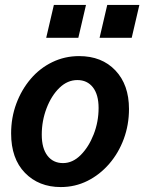

<svg xmlns="http://www.w3.org/2000/svg" viewBox="-20 -747 584 777"><path d="M226 10Q137 10 81 -47.5Q25 -105 25 -207Q25 -271 46 -327.5Q67 -384 104 -427.5Q141 -471 191.5 -495.5Q242 -520 300 -520Q392 -520 447 -462Q502 -404 502 -306Q502 -242 481 -185Q460 -128 422 -84Q384 -40 334 -15Q284 10 226 10ZM235 -87Q274 -87 306.5 -119.5Q339 -152 359 -203Q379 -254 379 -310Q379 -364 356 -393.5Q333 -423 293 -423Q253 -423 220.5 -391.5Q188 -360 168.5 -309Q149 -258 149 -202Q149 -147 172 -117Q195 -87 235 -87ZM383 -594 414 -727H544L513 -594ZM167 -594 198 -727H328L297 -594Z"/></svg>

Font: Instrument Sans SemiCondensed SemiBold Italic
Style: Regular
Weight: 600
Width: 4
Italic angle: -13°
Designer: Rodrigo Fuenzalida
Foundry: fragTYPE
Version: Version 1.000; ttfautohint (v1.8.4.7-5d5b);gftools[0.9.28]